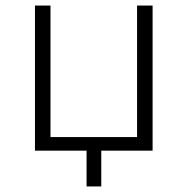

<svg xmlns="http://www.w3.org/2000/svg" viewBox="-20 -543 676 692"><path d="M530 -523V0H345V129H292V0H106V-523H162V-49H474V-523Z"/></svg>

Font: Montserrat-Alt1 Light
Style: Regular
Weight: 300
Designer: Differentunic
Foundry: Differentunic
Version: Version 7.222